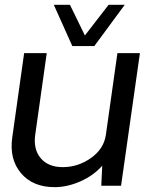

<svg xmlns="http://www.w3.org/2000/svg" viewBox="-20 -770 631 796"><path d="M279.8 -579.1 203.1 -750H270L332 -623L430.2 -750H497.1L371.1 -579.1ZM560.1 -549.8 481.9 0H399.9L403.8 -83Q368.2 -42.5 313.7 -18.3Q259.3 5.9 206.1 5.9Q116.2 5.9 67.1 -52Q18.1 -109.9 30.8 -200.2L80.1 -549.8H173.8L126 -210.9Q117.7 -150.9 148.9 -114Q180.2 -77.1 240.2 -77.1Q303.7 -77.1 357.2 -115Q410.6 -152.8 418.9 -210.9L466.8 -549.8Z"/></svg>

Font: Oakes Grotesk
Style: Italic
Weight: 400
Italic angle: -8°
Designer: Samuel Oakes
Foundry: Samuel Oakes
Version: Version 1.000;PS 001.000;hotconv 1.0.88;makeotf.lib2.5.64775